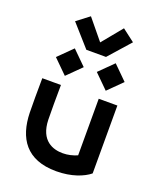

<svg xmlns="http://www.w3.org/2000/svg" viewBox="-163 -989 915 1103"><g transform="rotate(20 295.0 -437.5)"><path d="M517 -45 516 -46H517V-460H403V-114C375 -102 346 -95 315 -95C257 -95 175 -119 172 -249C171 -302 171 -377 172 -460H58C57 -377 57 -302 58 -249C62 -96 131 15 315 15C409 15 479 -14 517 -45ZM90 -601 175 -517 260 -601 175 -685ZM123 -832 240 -700H360L477 -832L401 -890L300 -767L199 -890ZM340 -601 425 -517 510 -601 425 -685Z"/></g></svg>

Font: KT Kiyosuna Sans Bold
Style: Regular
Weight: 700
Designer: [Zen Kaku Gothic] Yoshimichi Ohira
Version: Version 1.010;Glyphs 3.1.2 (3151)